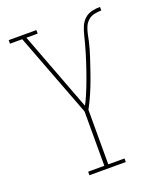

<svg xmlns="http://www.w3.org/2000/svg" viewBox="-136 -824 772 913"><g transform="rotate(-20 250.0 -367.5)"><path d="M158 0V-18H240V-293L79 -717H17V-735H157V-717H100L251 -318Q261 -336 269.5 -355.5Q278 -375 286 -395Q294 -415 301 -434.5Q308 -454 315 -474Q322 -494 328.5 -514.5Q335 -535 341 -555Q347 -575 352.5 -595.5Q358 -616 363 -636.5Q368 -657 376.5 -677Q385 -697 400.5 -711Q416 -725 437 -730Q458 -735 479 -735V-717Q461 -717 443 -713Q425 -709 411.5 -697Q398 -685 391 -668Q384 -651 380.5 -633.5Q377 -616 373 -598Q369 -580 364 -563Q359 -546 353.5 -528.5Q348 -511 342 -494Q336 -477 330.5 -460Q325 -443 318.5 -426Q312 -409 305.5 -392Q299 -375 291.5 -358.5Q284 -342 276.5 -326Q269 -310 260 -294V-18H342V0Z"/></g></svg>

Font: Iosevka Slab Thin
Style: Regular
Weight: 100
Monospace: yes
Designer: Belleve Invis
Foundry: Belleve Invis
Version: Version 11.1.0; ttfautohint (v1.8.3)